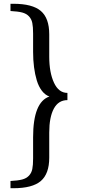

<svg xmlns="http://www.w3.org/2000/svg" viewBox="-20 -808 450 1011"><path d="M335 -318.8V-280.8Q287.6 -280.8 263.4 -235.8Q239.3 -190.9 239.3 -109.9V22Q239.3 106.9 195.1 145Q150.9 183.1 50.3 183.1H35.2V145Q74.2 143.1 96.7 137.2Q119.1 131.3 132.6 116.9Q146 102.5 150.1 82Q154.3 61.5 154.3 25.9V-85Q154.3 -270.5 240.2 -299.8Q217.8 -307.6 200.7 -329.8Q183.6 -352.1 173.8 -384.3Q164.1 -416.5 159.2 -454.3Q154.3 -492.2 154.3 -535.2V-630.9Q154.3 -666.5 150.1 -687Q146 -707.5 132.6 -721.9Q119.1 -736.3 96.7 -742.2Q74.2 -748 35.2 -750V-788.1H50.3Q150.9 -788.1 195.1 -750.2Q239.3 -712.4 239.3 -627V-509.8Q239.3 -426.3 264.2 -372.6Q289.1 -318.8 335 -318.8Z"/></svg>

Font: Amethysta
Style: Regular
Weight: 400
Designer: Konstantin Vinogradov, Alexei Vanyashin
Foundry: Cyreal (www.cyreal.org)
Version: Version 1.002